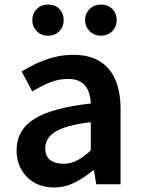

<svg xmlns="http://www.w3.org/2000/svg" viewBox="-20 -810 623 844"><path d="M217 14Q168 14 131.5 -7Q95 -28 74 -64.5Q53 -101 53 -149Q53 -239 131 -287.5Q209 -336 379 -355Q378 -385 368.5 -409.5Q359 -434 337.5 -448.5Q316 -463 279 -463Q237 -463 198 -447Q159 -431 122 -408L75 -496Q106 -515 141.5 -531.5Q177 -548 217.5 -558.5Q258 -569 302 -569Q372 -569 418 -541Q464 -513 487 -459.5Q510 -406 510 -329V0H403L393 -61H389Q352 -30 309 -8Q266 14 217 14ZM259 -90Q292 -90 320.5 -105.5Q349 -121 379 -149V-273Q304 -264 260 -248Q216 -232 197.5 -209.5Q179 -187 179 -159Q179 -122 201.5 -106Q224 -90 259 -90ZM191 -653Q161 -653 141.5 -673Q122 -693 122 -721Q122 -751 141.5 -770.5Q161 -790 191 -790Q222 -790 241 -770.5Q260 -751 260 -721Q260 -693 241 -673Q222 -653 191 -653ZM424 -653Q394 -653 374 -673Q354 -693 354 -721Q354 -751 374 -770.5Q394 -790 424 -790Q454 -790 473.5 -770.5Q493 -751 493 -721Q493 -693 473.5 -673Q454 -653 424 -653Z"/></svg>

Font: Noto Sans SC SemiBold
Style: Regular
Weight: 600
Designer: Ryoko NISHIZUKA 西塚涼子 (kana, bopomofo & ideographs); Paul D. Hunt (Latin, Greek & Cyrillic); Sandoll Communications 산돌커뮤니
Foundry: Adobe
Version: Version 2.004-H2;hotconv 1.0.118;makeotfexe 2.5.65603